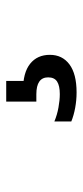

<svg xmlns="http://www.w3.org/2000/svg" viewBox="156 -206 266 618"><g transform="rotate(-90 289.0 103.0)"><path d="M300.5 216.5Q275.5 216.5 251 212Q226.5 207.5 207 199.5V145Q228.5 154 252 158.2Q275.5 162.5 295 162.5Q322 162.5 335.5 153.8Q349 145 349 125Q349 87 294.5 87H271V-10H337.5V65.5L307.5 44Q364 44 392.8 67Q421.5 90 421.5 130.5Q421.5 170.5 390.8 193.5Q360 216.5 300.5 216.5Z"/></g></svg>

Font: Encode Sans SC SemiExpanded SemiBold
Style: Regular
Weight: 600
Width: 6
Designer: Multiple Designers
Foundry: Impallari Type
Version: Version 3.002